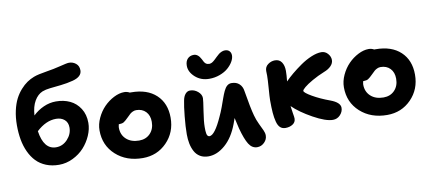

<svg xmlns="http://www.w3.org/2000/svg" viewBox="-78 -1133 3376 1504"><g transform="rotate(-10 1610.0 -381.0)"><path d="M311 -63Q254.4 -63 208.5 -81.5Q162.6 -100.1 131.1 -132.8Q99.6 -165.5 78.4 -211.4Q57.1 -257.3 47.6 -310.5Q38.1 -363.8 38.1 -424.8Q38.1 -487.3 50 -540.8Q62 -594.2 81.3 -631.8Q100.6 -669.4 127.2 -699.2Q153.8 -729 180.2 -746.8Q206.5 -764.6 235.8 -775.9Q254.4 -783.2 280.3 -788.8Q306.2 -794.4 343 -800.5Q379.9 -806.6 397 -810.1Q420.4 -814.9 449.7 -822Q479 -829.1 496.6 -833Q514.2 -836.9 524.9 -836.9Q555.7 -836.9 579.3 -817.6Q603 -798.3 603 -763.2Q603 -712.4 528.8 -692.9Q481.4 -680.7 431.6 -675.3Q381.8 -669.9 345 -666Q308.1 -662.1 282.2 -651.9Q243.2 -635.7 217.3 -591.3Q191.4 -546.9 187 -477.1Q225.1 -513.7 272.7 -534.9Q320.3 -556.2 371.1 -556.2Q432.6 -556.2 481.9 -533Q531.2 -509.8 562 -461.7Q592.8 -413.6 592.8 -347.2Q592.8 -297.9 570.6 -246.8Q548.3 -195.8 511.5 -155.3Q474.6 -114.7 421.4 -88.9Q368.2 -63 311 -63ZM348.1 -421.9Q267.6 -421.9 191.9 -351.1Q213.9 -202.1 312 -202.1Q364.7 -202.1 402.8 -243.4Q440.9 -284.7 440.9 -336.9Q440.9 -377.4 414.8 -399.7Q388.7 -421.9 348.1 -421.9Z M966.3 -1Q836.4 -1 752.4 -77.4Q668.5 -153.8 668.5 -272.9Q668.5 -321.8 691.2 -370.6Q713.9 -419.4 748.8 -455.1Q783.7 -490.7 827.1 -512.9Q870.6 -535.2 910.6 -535.2Q933.6 -535.2 953.6 -523.9H964.4Q1090.8 -523.9 1162.6 -457Q1234.4 -390.1 1234.4 -274.9Q1234.4 -158.2 1157.2 -79.6Q1080.1 -1 966.3 -1ZM821.3 -268.1Q821.3 -210.9 859.6 -176Q897.9 -141.1 961.4 -141.1Q1015.6 -141.1 1049.6 -176.5Q1083.5 -211.9 1083.5 -269Q1083.5 -319.8 1054.7 -349.9Q1025.9 -379.9 978.5 -379.9Q963.9 -379.9 950.7 -373.5Q937.5 -367.2 929.4 -360.1Q921.4 -353 904.3 -335.9Q879.9 -311.5 866.5 -303.2Q853 -294.9 831.5 -294.9H825.7Q821.3 -275.4 821.3 -268.1Z M1586.4 -522Q1520.5 -522 1475.1 -562.7Q1429.7 -603.5 1429.7 -652.8Q1429.7 -688.5 1448.5 -708.3Q1467.3 -728 1497.6 -728Q1531.7 -728 1554.7 -683.1Q1556.2 -680.7 1560.3 -672.1Q1564.5 -663.6 1566.2 -660.6Q1567.9 -657.7 1572.5 -651.9Q1577.1 -646 1581.1 -643.8Q1585 -641.6 1591.8 -639.4Q1598.6 -637.2 1606.4 -637.2Q1612.3 -637.2 1618.7 -639.4Q1625 -641.6 1629.4 -644Q1633.8 -646.5 1641.1 -652.3Q1648.4 -658.2 1651.4 -661.1Q1654.3 -664.1 1662.4 -671.6Q1670.4 -679.2 1672.4 -681.2Q1687 -694.8 1694.8 -701.2Q1702.6 -707.5 1716.3 -713.9Q1730 -720.2 1743.7 -720.2Q1767.1 -720.2 1779.8 -706.8Q1792.5 -693.4 1792.5 -671.9Q1792.5 -648.9 1777.6 -623Q1762.7 -597.2 1736.8 -574.5Q1710.9 -551.8 1670.9 -536.9Q1630.9 -522 1586.4 -522ZM1474.6 75.2Q1436.5 75.2 1408.7 58.6Q1380.9 42 1365.5 12.9Q1350.1 -16.1 1343.3 -50Q1336.4 -84 1336.4 -124Q1336.4 -184.1 1344.5 -265.1Q1352.5 -346.2 1361.3 -387.2Q1367.2 -420.9 1383.1 -439.5Q1398.9 -458 1420.4 -458Q1455.1 -458 1482.7 -434.6Q1510.3 -411.1 1510.3 -381.8Q1510.3 -364.7 1497.3 -282.2Q1484.4 -199.7 1484.4 -155.8Q1484.4 -138.7 1484.9 -127.9Q1485.4 -117.2 1487.5 -104.5Q1489.7 -91.8 1495.4 -85.4Q1501 -79.1 1509.3 -79.1Q1551.8 -79.1 1613.3 -216.8Q1627.9 -247.1 1642.6 -286.9Q1657.2 -326.7 1666.7 -354.2Q1676.3 -381.8 1688.2 -407.5Q1700.2 -433.1 1715.3 -446Q1730.5 -459 1750.5 -459Q1789.6 -459 1812.7 -437Q1835.9 -415 1840.3 -379.9Q1863.3 -240.2 1880.4 -179.2Q1890.6 -141.6 1907.2 -107.2Q1923.8 -72.8 1934.1 -50.5Q1944.3 -28.3 1944.3 -8.8Q1944.3 22.9 1919.9 46.9Q1895.5 70.8 1863.3 70.8Q1822.3 70.8 1796.6 29.8Q1771 -11.2 1747.6 -98.1Q1733.9 -153.8 1727.5 -185.1Q1725.1 -177.7 1719.5 -162.6Q1713.9 -147.5 1711.4 -140.1Q1672.9 -37.1 1608.2 19Q1543.5 75.2 1474.6 75.2Z M2107.4 -39.1Q2082 -39.1 2065.4 -54.2Q2048.8 -69.3 2040.3 -101.8Q2031.7 -134.3 2028.6 -174.1Q2025.4 -213.9 2025.4 -273.9Q2025.4 -298.3 2030.8 -367.7Q2036.1 -437 2036.1 -467.8Q2036.1 -473.1 2035.6 -485.8Q2035.2 -498.5 2035.2 -504.9Q2035.2 -537.6 2060.8 -556.4Q2086.4 -575.2 2116.2 -575.2Q2151.4 -575.2 2169.4 -548.8Q2187.5 -522.5 2187.5 -479Q2187.5 -447.3 2182.1 -396Q2208 -422.4 2241.9 -450.7Q2275.9 -479 2317.9 -508.3Q2359.9 -537.6 2404.8 -556.4Q2449.7 -575.2 2485.4 -575.2Q2515.6 -575.2 2536.4 -551.8Q2557.1 -528.3 2557.1 -501Q2557.1 -474.6 2535.9 -453.1Q2514.6 -431.6 2480.5 -418.9Q2427.7 -397.5 2383.3 -372.1Q2338.9 -346.7 2316.7 -327.9Q2294.4 -309.1 2294.4 -300.8Q2294.4 -286.6 2353.5 -252.4Q2412.6 -218.3 2490.2 -189.9Q2566.4 -161.6 2566.4 -119.1Q2566.4 -87.9 2542.7 -62.5Q2519 -37.1 2484.4 -37.1Q2427.7 -37.1 2329.8 -91.3Q2231.9 -145.5 2175.3 -201.2Q2177.7 -176.3 2183.6 -143.6Q2189.5 -110.8 2189.5 -100.1Q2189.5 -70.8 2165 -54.9Q2140.6 -39.1 2107.4 -39.1Z M2910.2 -1Q2780.3 -1 2696.3 -77.4Q2612.3 -153.8 2612.3 -272.9Q2612.3 -321.8 2635 -370.6Q2657.7 -419.4 2692.6 -455.1Q2727.5 -490.7 2771 -512.9Q2814.5 -535.2 2854.5 -535.2Q2877.4 -535.2 2897.5 -523.9H2908.2Q3034.7 -523.9 3106.4 -457Q3178.2 -390.1 3178.2 -274.9Q3178.2 -158.2 3101.1 -79.6Q3023.9 -1 2910.2 -1ZM2765.1 -268.1Q2765.1 -210.9 2803.5 -176Q2841.8 -141.1 2905.3 -141.1Q2959.5 -141.1 2993.4 -176.5Q3027.3 -211.9 3027.3 -269Q3027.3 -319.8 2998.5 -349.9Q2969.7 -379.9 2922.4 -379.9Q2907.7 -379.9 2894.5 -373.5Q2881.3 -367.2 2873.3 -360.1Q2865.2 -353 2848.1 -335.9Q2823.7 -311.5 2810.3 -303.2Q2796.9 -294.9 2775.4 -294.9H2769.5Q2765.1 -275.4 2765.1 -268.1Z"/></g></svg>

Font: Shantell Sans Bouncy
Style: Bold
Weight: 700
Designer: Stephen Nixon, Anya Danilova, Shantell Martin
Foundry: Arrow Type
Version: Version 1.006;[9816181b4]